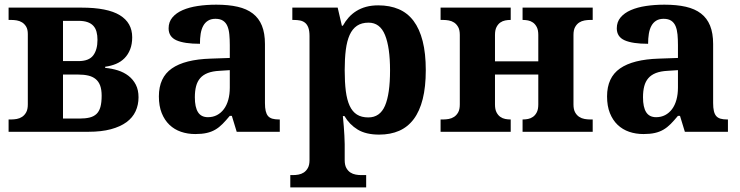

<svg xmlns="http://www.w3.org/2000/svg" viewBox="-20 -569 3195 829"><path d="M17.1 -53.2H28.8Q40 -53.2 52.5 -55.4Q64.9 -57.6 75.4 -64.5Q85.9 -71.3 93 -84Q100.1 -96.7 100.1 -118.2V-421.9Q100.1 -441.9 93 -453.9Q85.9 -465.8 75.2 -472.4Q64.5 -479 52 -481Q39.6 -482.9 28.8 -482.9H17.1V-536.1H332Q443.8 -536.1 497.3 -503.4Q550.8 -470.7 550.8 -408.2Q550.8 -378.4 542 -356Q533.2 -333.5 517.8 -317.9Q502.4 -302.2 481 -293.2Q459.5 -284.2 434.1 -280.8V-275.9Q462.9 -273.4 489 -265.1Q515.1 -256.8 534.9 -241.5Q554.7 -226.1 566.4 -203.4Q578.1 -180.7 578.1 -148.9Q578.1 -116.2 565.4 -88.6Q552.7 -61 526.1 -41.5Q499.5 -22 458.7 -11Q418 0 361.8 0H17.1ZM323.2 -57.1Q348.6 -57.1 366.7 -61.5Q384.8 -65.9 396.5 -76.9Q408.2 -87.9 413.6 -107.2Q418.9 -126.5 418.9 -155.8Q418.9 -182.1 412.4 -199.7Q405.8 -217.3 392.8 -227.8Q379.9 -238.3 361.1 -242.7Q342.3 -247.1 317.9 -247.1H252V-57.1ZM400.9 -397Q400.9 -416.5 396.7 -431.9Q392.6 -447.3 382.8 -457.8Q373 -468.3 357.4 -473.6Q341.8 -479 318.8 -479H252V-305.2H318.8Q363.8 -305.2 382.3 -329.6Q400.9 -354 400.9 -397Z M821.3 -148.9Q821.3 -106 835 -84.5Q848.6 -63 877.9 -63Q899.4 -63 916.7 -72Q934.1 -81.1 946.5 -97.7Q959 -114.3 965.6 -137.9Q972.2 -161.6 972.2 -190.9V-266.1L927.2 -263.2Q897.5 -261.7 877 -253.7Q856.4 -245.6 844.2 -231.4Q832 -217.3 826.7 -196.8Q821.3 -176.3 821.3 -148.9ZM910.2 -487.8Q891.1 -487.8 878.2 -479.7Q865.2 -471.7 857.4 -457.3Q849.6 -442.9 846.4 -423.1Q843.3 -403.3 843.3 -379.9Q775.9 -379.9 741.9 -395Q708 -410.2 708 -446.8Q708 -474.1 724.4 -493.7Q740.7 -513.2 768.8 -525.4Q796.9 -537.6 834.2 -543.2Q871.6 -548.8 914.1 -548.8Q966.8 -548.8 1006.1 -539.8Q1045.4 -530.8 1071.5 -510.7Q1097.7 -490.7 1110.8 -458.3Q1124 -425.8 1124 -378.9V-124Q1124 -103.5 1127.2 -89.8Q1130.4 -76.2 1137.2 -68.1Q1144 -60.1 1155.8 -56.6Q1167.5 -53.2 1184.1 -53.2H1188V0H1002L981 -68.8H972.2Q955.6 -48.8 940.9 -33.9Q926.3 -19 909.7 -9.3Q893.1 0.5 872.3 5.1Q851.6 9.8 823.2 9.8Q790 9.8 761.5 0Q732.9 -9.8 711.7 -30Q690.4 -50.3 678.2 -80.8Q666 -111.3 666 -152.8Q666 -234.4 721.9 -273.4Q777.8 -312.5 890.1 -315.9L972.2 -318.8V-374Q972.2 -398.9 970.2 -419.9Q968.3 -440.9 961.9 -456.1Q955.6 -471.2 943.1 -479.5Q930.7 -487.8 910.2 -487.8Z M1245.1 187Q1256.3 187 1268.8 184.8Q1281.2 182.6 1291.7 175.8Q1302.2 168.9 1309.3 156.2Q1316.4 143.6 1316.4 122.1V-413.1Q1316.4 -436 1311.3 -449.7Q1306.2 -463.4 1297.1 -470.7Q1288.1 -478 1275.6 -480.5Q1263.2 -482.9 1249 -482.9H1242.2V-536.1H1438L1456.1 -458H1460.4Q1471.2 -477.5 1485.6 -493.7Q1500 -509.8 1518.8 -521.5Q1537.6 -533.2 1561 -539.6Q1584.5 -545.9 1613.3 -545.9Q1663.1 -545.9 1701.4 -529.5Q1739.7 -513.2 1765.6 -478.8Q1791.5 -444.3 1804.9 -391.6Q1818.4 -338.9 1818.4 -266.1Q1818.4 -193.8 1805.2 -141.4Q1792 -88.9 1766.4 -54.7Q1740.7 -20.5 1703.4 -4.2Q1666 12.2 1617.2 12.2Q1560.1 12.2 1524.4 -9.5Q1488.8 -31.2 1467.3 -67.9H1460.4Q1462.4 -44.9 1464.4 -22.9Q1465.8 -4.4 1467 16.6Q1468.3 37.6 1468.3 53.2V122.1Q1468.3 143.6 1475.3 156.2Q1482.4 168.9 1492.9 175.8Q1503.4 182.6 1515.9 184.8Q1528.3 187 1539.1 187H1561V240.2H1233.4V187ZM1570.3 -62Q1620.6 -62 1642.3 -112.5Q1664.1 -163.1 1664.1 -265.1Q1664.1 -364.7 1642.3 -418Q1620.6 -471.2 1571.3 -471.2Q1541.5 -471.2 1521.5 -457.8Q1501.5 -444.3 1489.7 -418.2Q1478 -392.1 1473.1 -353.8Q1468.3 -315.4 1468.3 -266.1Q1468.3 -214.4 1473.1 -176Q1478 -137.7 1489.7 -112.3Q1501.5 -86.9 1521 -74.5Q1540.5 -62 1570.3 -62Z M2456.1 -118.2Q2456.1 -96.7 2463.1 -84Q2470.2 -71.3 2480.7 -64.5Q2491.2 -57.6 2503.9 -55.4Q2516.6 -53.2 2527.3 -53.2H2539.1V0H2236.3V-53.2H2238.3Q2248.5 -53.2 2260 -55.4Q2271.5 -57.6 2281.2 -64.5Q2291 -71.3 2297.6 -84Q2304.2 -96.7 2304.2 -118.2V-247.1H2117.2V-118.2Q2117.2 -96.7 2123.8 -84Q2130.4 -71.3 2140.1 -64.5Q2149.9 -57.6 2161.4 -55.4Q2172.9 -53.2 2183.1 -53.2H2185.1V0H1882.3V-53.2H1894Q1905.3 -53.2 1917.7 -55.4Q1930.2 -57.6 1940.7 -64.5Q1951.2 -71.3 1958.3 -84Q1965.3 -96.7 1965.3 -118.2V-418Q1965.3 -439.5 1958.3 -452.1Q1951.2 -464.8 1940.7 -471.7Q1930.2 -478.5 1917.7 -480.7Q1905.3 -482.9 1894 -482.9H1882.3V-536.1H2185.1V-482.9H2183.1Q2172.9 -482.9 2161.4 -480.7Q2149.9 -478.5 2140.1 -471.7Q2130.4 -464.8 2123.8 -452.1Q2117.2 -439.5 2117.2 -418V-304.2H2304.2V-418Q2304.2 -439.5 2297.6 -452.1Q2291 -464.8 2281.2 -471.7Q2271.5 -478.5 2260 -480.7Q2248.5 -482.9 2238.3 -482.9H2236.3V-536.1H2539.1V-482.9H2527.3Q2516.6 -482.9 2503.9 -480.7Q2491.2 -478.5 2480.7 -471.7Q2470.2 -464.8 2463.1 -452.1Q2456.1 -439.5 2456.1 -418Z M2756.3 -148.9Q2756.3 -106 2770 -84.5Q2783.7 -63 2813 -63Q2834.5 -63 2851.8 -72Q2869.1 -81.1 2881.6 -97.7Q2894 -114.3 2900.6 -137.9Q2907.2 -161.6 2907.2 -190.9V-266.1L2862.3 -263.2Q2832.5 -261.7 2812 -253.7Q2791.5 -245.6 2779.3 -231.4Q2767.1 -217.3 2761.7 -196.8Q2756.3 -176.3 2756.3 -148.9ZM2845.2 -487.8Q2826.2 -487.8 2813.2 -479.7Q2800.3 -471.7 2792.5 -457.3Q2784.7 -442.9 2781.5 -423.1Q2778.3 -403.3 2778.3 -379.9Q2710.9 -379.9 2677 -395Q2643.1 -410.2 2643.1 -446.8Q2643.1 -474.1 2659.4 -493.7Q2675.8 -513.2 2703.9 -525.4Q2731.9 -537.6 2769.3 -543.2Q2806.6 -548.8 2849.1 -548.8Q2901.9 -548.8 2941.2 -539.8Q2980.5 -530.8 3006.6 -510.7Q3032.7 -490.7 3045.9 -458.3Q3059.1 -425.8 3059.1 -378.9V-124Q3059.1 -103.5 3062.3 -89.8Q3065.4 -76.2 3072.3 -68.1Q3079.1 -60.1 3090.8 -56.6Q3102.5 -53.2 3119.1 -53.2H3123V0H2937L2916 -68.8H2907.2Q2890.6 -48.8 2876 -33.9Q2861.3 -19 2844.7 -9.3Q2828.1 0.5 2807.4 5.1Q2786.6 9.8 2758.3 9.8Q2725.1 9.8 2696.5 0Q2668 -9.8 2646.7 -30Q2625.5 -50.3 2613.3 -80.8Q2601.1 -111.3 2601.1 -152.8Q2601.1 -234.4 2657 -273.4Q2712.9 -312.5 2825.2 -315.9L2907.2 -318.8V-374Q2907.2 -398.9 2905.3 -419.9Q2903.3 -440.9 2897 -456.1Q2890.6 -471.2 2878.2 -479.5Q2865.7 -487.8 2845.2 -487.8Z"/></svg>

Font: Droid Serif
Style: Bold
Weight: 700
Designer: Monotype Design team
Foundry: Monotype Imaging Inc.
Version: Version 1.03